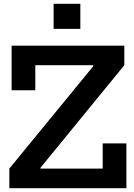

<svg xmlns="http://www.w3.org/2000/svg" viewBox="-20 -997 711 1017"><path d="M29.5 -104 474 -646.5V-676.5L638.5 -651.5L194.5 -108.5V-76ZM638.5 -755V-651.5H167V-519H41.5V-755ZM524 -237.5H649.5V0H29.5V-104H524ZM264 -977H405.5V-844H264Z"/></svg>

Font: Hepta Slab SemiBold
Style: Regular
Weight: 600
Designer: Michael LaGattuta
Foundry: Michael LaGattuta
Version: Version 1.102